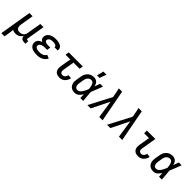

<svg xmlns="http://www.w3.org/2000/svg" viewBox="325 -2342 4142 4142"><g transform="rotate(45 2396.5 -270.5)"><path d="M-7 215 115 -520H212L162 -217Q159 -200 158 -182.5Q157 -165 160.5 -149Q164 -133 172 -118.5Q180 -104 192.5 -94Q205 -84 221.5 -80Q238 -76 255 -76Q279 -76 303 -82.5Q327 -89 347 -105.5Q367 -122 378.5 -145Q390 -168 393 -192L448 -520H545L476 -106Q475 -100 476 -94Q477 -88 480.5 -83.5Q484 -79 489.5 -77.5Q495 -76 501 -76H524V8H487Q465 8 444.5 3.5Q424 -1 408 -13.5Q392 -26 383.5 -45.5Q375 -65 377 -87Q364 -65 347 -46.5Q330 -28 308.5 -15.5Q287 -3 263 2.5Q239 8 216 8Q191 8 167 2.5Q143 -3 123 -16Q121 15 117 46Q113 77 108 108L90 215Z M859 8Q831 8 803 5Q775 2 749.5 -5.5Q724 -13 701.5 -27Q679 -41 662.5 -62Q646 -83 640.5 -110Q635 -137 640 -165Q643 -184 653 -203.5Q663 -223 679 -236.5Q695 -250 714 -259Q733 -268 753 -274Q737 -282 724 -293Q711 -304 702.5 -319.5Q694 -335 692 -353.5Q690 -372 693 -391Q697 -413 708.5 -435Q720 -457 739 -473.5Q758 -490 780.5 -501Q803 -512 826 -518Q849 -524 872.5 -526Q896 -528 919 -528Q943 -528 967 -526Q991 -524 1013.5 -518Q1036 -512 1057 -501.5Q1078 -491 1093 -474.5Q1108 -458 1114.5 -435Q1121 -412 1117 -388L1116 -381H1020V-383Q1022 -396 1017 -406.5Q1012 -417 1003 -423.5Q994 -430 982.5 -434Q971 -438 959.5 -440.5Q948 -443 936 -443.5Q924 -444 912 -444Q899 -444 887 -443Q875 -442 862.5 -439.5Q850 -437 837.5 -432Q825 -427 815 -419.5Q805 -412 797.5 -400.5Q790 -389 788 -377Q786 -364 790 -353Q794 -342 803 -334.5Q812 -327 823 -322.5Q834 -318 846 -316Q858 -314 870 -313Q882 -312 895 -312H960L947 -229H882Q868 -229 853 -228Q838 -227 823.5 -224Q809 -221 795 -216.5Q781 -212 767.5 -203.5Q754 -195 745 -182Q736 -169 733 -154Q731 -139 736.5 -125Q742 -111 753 -102.5Q764 -94 777.5 -88.5Q791 -83 805.5 -80Q820 -77 835.5 -76Q851 -75 866 -75Q888 -75 910.5 -78.5Q933 -82 955 -91Q977 -100 995.5 -117Q1014 -134 1023 -155L1104 -121Q1094 -99 1078 -79Q1062 -59 1042.5 -44Q1023 -29 1000 -18.5Q977 -8 953.5 -2Q930 4 906 6Q882 8 859 8Z M1554 8Q1529 8 1505 3Q1481 -2 1461 -14Q1441 -26 1427 -45Q1413 -64 1406.5 -87Q1400 -110 1400 -135Q1400 -160 1404 -185L1446 -436H1301L1315 -520H1745L1731 -436H1543L1499 -171Q1496 -153 1497 -135.5Q1498 -118 1507 -104Q1516 -90 1531.5 -83Q1547 -76 1565 -76Q1582 -76 1599.5 -83.5Q1617 -91 1629 -105Q1641 -119 1648.5 -136Q1656 -153 1660 -170L1745 -159Q1740 -137 1731.5 -115.5Q1723 -94 1710 -74.5Q1697 -55 1680 -39Q1663 -23 1642 -12Q1621 -1 1598.5 3.5Q1576 8 1554 8Z M2020 8Q1990 8 1962 1.5Q1934 -5 1911 -21Q1888 -37 1873 -61Q1858 -85 1851 -113Q1844 -141 1845 -171Q1846 -201 1851 -231L1868 -331Q1872 -357 1880 -382Q1888 -407 1902.5 -430.5Q1917 -454 1937 -473.5Q1957 -493 1981.5 -505.5Q2006 -518 2032 -523Q2058 -528 2084 -528Q2112 -528 2137.5 -518Q2163 -508 2181 -489.5Q2199 -471 2210 -447Q2221 -423 2228 -397Q2240 -428 2250.5 -458.5Q2261 -489 2272 -520H2359Q2333 -453 2307.5 -385.5Q2282 -318 2254 -252Q2261 -189 2265 -126Q2269 -63 2275 0H2188Q2187 -28 2186.5 -56Q2186 -84 2185 -111Q2171 -89 2154.5 -67.5Q2138 -46 2117.5 -28.5Q2097 -11 2071 -1.5Q2045 8 2020 8ZM2020 -76Q2041 -76 2061 -86.5Q2081 -97 2096.5 -113Q2112 -129 2123.5 -148Q2135 -167 2145 -186Q2155 -205 2163.5 -225Q2172 -245 2181 -265Q2179 -284 2177 -303Q2175 -322 2171 -340Q2167 -358 2161.5 -376Q2156 -394 2146 -409.5Q2136 -425 2120 -434.5Q2104 -444 2084 -444Q2061 -444 2038 -434Q2015 -424 1999 -405Q1983 -386 1974.5 -363Q1966 -340 1962 -317L1946 -217Q1943 -201 1942 -185Q1941 -169 1943 -153.5Q1945 -138 1950 -123.5Q1955 -109 1965 -98Q1975 -87 1989.5 -81.5Q2004 -76 2020 -76ZM2097 -600 2136 -756H2231L2174 -600Z M2403 0 2672 -516 2657 -596Q2651 -631 2644 -666Q2637 -701 2627 -735H2728L2867 0H2766L2705 -407L2504 0Z M3003 0 3272 -516 3257 -596Q3251 -631 3244 -666Q3237 -701 3227 -735H3328L3467 0H3366L3305 -407L3104 0Z M3954 8Q3929 8 3905 3Q3881 -2 3861 -14Q3841 -26 3827 -45Q3813 -64 3806.5 -87Q3800 -110 3800 -135Q3800 -160 3804 -185L3846 -436H3699V-520H3957L3899 -171Q3896 -153 3897 -135.5Q3898 -118 3907 -104Q3916 -90 3931.5 -83Q3947 -76 3965 -76Q3982 -76 3999.5 -83.5Q4017 -91 4029 -105Q4041 -119 4048.5 -136Q4056 -153 4060 -170L4145 -159Q4140 -137 4131.5 -115.5Q4123 -94 4110 -74.5Q4097 -55 4080 -39Q4063 -23 4042 -12Q4021 -1 3998.5 3.5Q3976 8 3954 8Z M4420 8Q4390 8 4362 1.5Q4334 -5 4311 -21Q4288 -37 4273 -61Q4258 -85 4251 -113Q4244 -141 4245 -171Q4246 -201 4251 -231L4268 -331Q4272 -357 4280 -382Q4288 -407 4302.5 -430.5Q4317 -454 4337 -473.5Q4357 -493 4381.5 -505.5Q4406 -518 4432 -523Q4458 -528 4484 -528Q4512 -528 4537.5 -518Q4563 -508 4581 -489.5Q4599 -471 4610 -447Q4621 -423 4628 -397Q4640 -428 4650.5 -458.5Q4661 -489 4672 -520H4759Q4733 -453 4707.5 -385.5Q4682 -318 4654 -252Q4661 -189 4665 -126Q4669 -63 4675 0H4588Q4587 -28 4586.5 -56Q4586 -84 4585 -111Q4571 -89 4554.5 -67.5Q4538 -46 4517.5 -28.5Q4497 -11 4471 -1.5Q4445 8 4420 8ZM4420 -76Q4441 -76 4461 -86.5Q4481 -97 4496.5 -113Q4512 -129 4523.5 -148Q4535 -167 4545 -186Q4555 -205 4563.5 -225Q4572 -245 4581 -265Q4579 -284 4577 -303Q4575 -322 4571 -340Q4567 -358 4561.5 -376Q4556 -394 4546 -409.5Q4536 -425 4520 -434.5Q4504 -444 4484 -444Q4461 -444 4438 -434Q4415 -424 4399 -405Q4383 -386 4374.5 -363Q4366 -340 4362 -317L4346 -217Q4343 -201 4342 -185Q4341 -169 4343 -153.5Q4345 -138 4350 -123.5Q4355 -109 4365 -98Q4375 -87 4389.5 -81.5Q4404 -76 4420 -76Z"/></g></svg>

Font: Iosevka Medium Extended
Style: Italic
Weight: 500
Width: 7
Italic angle: -9°
Monospace: yes
Designer: Belleve Invis
Foundry: Belleve Invis
Version: Version 32.5.0; ttfautohint (v1.8.4)